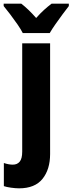

<svg xmlns="http://www.w3.org/2000/svg" viewBox="-61 -786 395 1046"><path d="M43 240Q24 240 -1 236.5Q-26 233 -40 228V102Q-14 111 9 111Q33 111 46.5 94.5Q60 78 60 40V-550H212V53Q212 137 170.5 188.5Q129 240 43 240ZM63 -606Q53 -626 34 -653.5Q15 -681 -5.5 -708Q-26 -735 -41 -753V-766H55Q94 -736 136 -688Q159 -714 179.5 -732.5Q200 -751 220 -766H314V-753Q299 -734 279.5 -707.5Q260 -681 241 -654Q222 -627 210 -606Z"/></svg>

Font: Noto Sans Condensed ExtraBold
Style: Regular
Weight: 800
Width: 3
Designer: Monotype Design Team
Foundry: Monotype Imaging Inc.
Version: Version 2.013; ttfautohint (v1.8.4.7-5d5b)